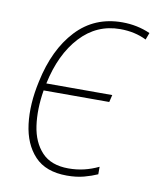

<svg xmlns="http://www.w3.org/2000/svg" viewBox="-68 -591 535 654"><g transform="rotate(10 200.0 -263.5)"><path d="M207 10Q134 10 95.5 -31Q57 -72 48.5 -140Q40 -208 58 -289Q82 -403 144.5 -470Q207 -537 303 -537Q355 -537 400 -517L391 -493Q351 -513 300 -513Q219 -513 162.5 -452Q106 -391 84 -287H312L306 -262H79Q68 -195 76 -139Q84 -83 116 -49Q148 -15 208 -15Q236 -15 261.5 -21Q287 -27 312 -39V-13Q292 -4 266 3Q240 10 207 10Z"/></g></svg>

Font: Noto Sans SemiCondensed Thin
Style: Italic
Weight: 100
Width: 4
Italic angle: -12°
Designer: Monotype Design Team
Foundry: Monotype Imaging Inc.
Version: Version 2.013; ttfautohint (v1.8.4.7-5d5b)